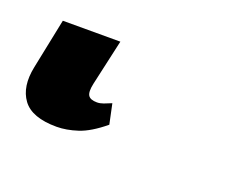

<svg xmlns="http://www.w3.org/2000/svg" viewBox="-61 2 375 298"><g transform="rotate(20 126.5 151.0)"><path d="M49 230Q8 230 -7 209.5Q-22 189 -15 155L2 72H97L80 148Q77 162 80.5 167.5Q84 173 95 173Q100 173 105.5 171Q111 169 118 166L125 199Q102 218 83.5 224Q65 230 49 230Z"/></g></svg>

Font: Noto Serif SemiCondensed
Style: Italic
Weight: 400
Width: 4
Italic angle: -12°
Designer: Monotype Design Team
Foundry: Monotype Imaging Inc.
Version: Version 2.013